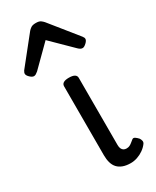

<svg xmlns="http://www.w3.org/2000/svg" viewBox="-265 -898 790 973"><g transform="rotate(-30 130.5 -411.0)"><path d="M193 17Q167 17 148 10Q129 3 117 -10Q105 -23 99.5 -42.5Q94 -62 94 -86V-489Q94 -502 104.5 -508.5Q115 -515 136 -515Q158 -515 169 -508.5Q180 -502 180 -489V-96Q180 -83 184 -74.5Q188 -66 195 -62Q202 -58 211 -58Q222 -58 230 -62Q238 -66 245 -72Q252 -78 260 -84Q267 -89 275.5 -83.5Q284 -78 293 -68Q298 -61 300 -52Q302 -43 296 -35Q285 -20 268 -8Q251 4 231.5 10.5Q212 17 193 17ZM-12 -610Q-22 -610 -34.5 -622Q-47 -634 -47 -644Q-47 -647 -46 -650Q-45 -653 -41 -660L86 -819Q92 -826 101.5 -832.5Q111 -839 130 -839Q149 -839 158 -832.5Q167 -826 173 -819L301 -660Q306 -653 307 -650Q308 -647 308 -644Q308 -634 295 -622Q282 -610 273 -610Q266 -610 260 -613.5Q254 -617 248 -623L130 -739L13 -623Q6 -617 0 -613.5Q-6 -610 -12 -610Z"/></g></svg>

Font: Playwrite HU
Style: Regular
Weight: 400
Designer: Veronika Burian, José Scaglione
Foundry: TypeTogether
Version: Version 1.002